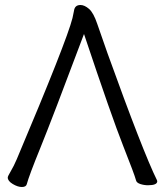

<svg xmlns="http://www.w3.org/2000/svg" viewBox="-20 -731 660 768"><path d="M609 -6Q609 10 572 10Q556 10 541 5Q526 0 524 -10Q518 -33 472.5 -148Q427 -263 316 -595Q188 -254 142 -141Q96 -28 87 6Q84 17 67.5 17Q51 17 31 5Q11 -7 11 -21Q11 -26 23 -46Q35 -66 47 -94Q247 -567 270 -659Q274 -677 276 -688Q279 -711 302 -711Q318 -711 336 -695.5Q354 -680 369 -635.5Q384 -591 410 -518Q553 -121 608 -10Q609 -8 609 -6Z"/></svg>

Font: LXGW WenKai Lite
Style: Regular
Weight: 400
Designer: LXGW / Fontworks Inc.
Foundry: LXGW / Fontworks Inc.
Version: Version 1.511; March 25, 2025